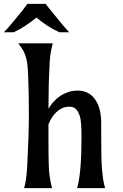

<svg xmlns="http://www.w3.org/2000/svg" viewBox="-57 -970 632 990"><path d="M340.8 0Q363.3 -77.1 363.3 -265.1Q363.3 -343.8 355 -369.9Q346.7 -396 334.2 -408Q321.8 -419.9 301 -419.9Q280.3 -419.9 263.4 -412.1Q246.6 -404.3 233.4 -391.6Q208.5 -368.2 192.9 -329.1V-235.8Q192.9 -98.6 198.2 -65.9Q204.6 -22.9 211.4 0H67.4Q79.1 -41 83 -108.9Q91.8 -278.8 91.8 -359.1Q91.8 -439.5 91.3 -469Q90.8 -498.5 89.8 -527.8Q87.4 -634.3 80.3 -661.4Q73.2 -688.5 67.1 -700.9Q61 -713.4 53.7 -723.6L37.1 -746.6H215.3Q201.7 -697.3 199.5 -654.8Q197.3 -612.3 196.3 -585.7Q195.3 -559.1 194.3 -529.8Q192.9 -461.4 192.9 -409.2Q231.4 -474.1 294.9 -495.1Q317.4 -502.9 345.2 -502.9Q373 -502.9 395.8 -491Q418.5 -479 433.6 -457Q464.8 -412.6 464.8 -335.4V-283.2Q464.8 -133.8 469 -95.9Q473.1 -58.1 474.6 -45.9Q478 -24.4 484.9 0ZM249.5 -803.7Q189 -830.6 130.9 -879.4Q67.9 -828.1 13.2 -803.7H-37.1Q-28.3 -812 -16.1 -825.7Q42 -895 55.7 -912.1L75.7 -938.5Q83 -947.8 84 -950.2H178.7Q179.7 -947.8 187 -938.5Q280.3 -822.3 299.8 -803.7Z"/></svg>

Font: Amarante
Style: Regular
Weight: 400
Designer: Karolina Lach
Foundry: Sorkin Type Co.
Version: Version 1.001